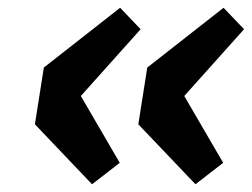

<svg xmlns="http://www.w3.org/2000/svg" viewBox="-20 -499 648 494"><path d="M216.8 -24.9 69.8 -179.2 92.8 -325.2 289.1 -479 341.8 -423.8 188 -252 288.1 -80.1ZM482.9 -24.9 335.9 -179.2 358.9 -325.2 555.2 -479 607.9 -423.8 454.1 -252 554.2 -80.1Z"/></svg>

Font: Office Code Pro D Bold Italic
Style: Regular
Weight: 700
Italic angle: -9°
Designer: Nathan Rutzky & Paul D. Hunt
Foundry: Adobe Systems Incorporated
Version: Version 1.004;PS 001.004;hotconv 1.0.70;makeotf.lib2.5.58329